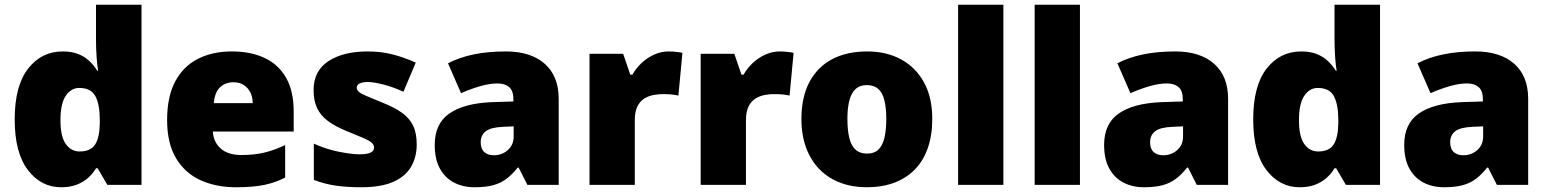

<svg xmlns="http://www.w3.org/2000/svg" viewBox="-20 -780 6531 810"><path d="M238 10Q153 10 97.5 -63Q42 -136 42 -276Q42 -418 98.5 -490.5Q155 -563 245 -563Q282 -563 309 -552.5Q336 -542 356 -523.5Q376 -505 390 -482H394Q390 -503 387.5 -540Q385 -577 385 -612V-760H577V0H433L392 -70H385Q372 -48 352 -30Q332 -12 304 -1Q276 10 238 10ZM316 -141Q362 -141 381 -170Q400 -199 401 -259V-274Q401 -339 382.5 -374Q364 -409 314 -409Q280 -409 257.5 -376Q235 -343 235 -273Q235 -204 257.5 -172.5Q280 -141 316 -141Z M958 -563Q1039 -563 1097.5 -535Q1156 -507 1187.5 -451Q1219 -395 1219 -310V-225H878Q880 -182 910.5 -154Q941 -126 999 -126Q1051 -126 1094 -136Q1137 -146 1183 -168V-31Q1143 -10 1095.5 0Q1048 10 976 10Q892 10 826.5 -19.5Q761 -49 723 -112Q685 -175 685 -273Q685 -373 719.5 -437Q754 -501 815.5 -532Q877 -563 958 -563ZM965 -433Q931 -433 908.5 -412Q886 -391 882 -345H1046Q1046 -370 1036.5 -389.5Q1027 -409 1009 -421Q991 -433 965 -433Z M1738 -170Q1738 -118 1714.5 -77Q1691 -36 1639.5 -13Q1588 10 1504 10Q1445 10 1398.5 3.5Q1352 -3 1304 -21V-174Q1357 -150 1411 -139.5Q1465 -129 1496 -129Q1528 -129 1543 -136Q1558 -143 1558 -157Q1558 -169 1548 -178Q1538 -187 1512.5 -198Q1487 -209 1440 -228Q1394 -247 1363.5 -269.5Q1333 -292 1318 -323.5Q1303 -355 1303 -400Q1303 -481 1365.5 -522Q1428 -563 1531 -563Q1586 -563 1634 -551Q1682 -539 1734 -516L1682 -393Q1641 -412 1599 -423Q1557 -434 1532 -434Q1510 -434 1497.5 -428Q1485 -422 1485 -411Q1485 -401 1493.5 -393Q1502 -385 1526 -375Q1550 -365 1596 -346Q1644 -327 1675.5 -304.5Q1707 -282 1722.5 -250.5Q1738 -219 1738 -170Z M2114 -563Q2219 -563 2278 -511Q2337 -459 2337 -363V0H2205L2168 -73H2164Q2141 -44 2116.5 -25.5Q2092 -7 2060 1.5Q2028 10 1982 10Q1934 10 1896 -9.5Q1858 -29 1836 -68.5Q1814 -108 1814 -169Q1814 -258 1875.5 -301Q1937 -344 2054 -349L2146 -352V-360Q2146 -397 2128 -412.5Q2110 -428 2079 -428Q2046 -428 2006 -416.5Q1966 -405 1925 -387L1870 -513Q1918 -538 1978.5 -550.5Q2039 -563 2114 -563ZM2103 -245Q2051 -243 2029.5 -226.5Q2008 -210 2008 -180Q2008 -152 2023 -138.5Q2038 -125 2063 -125Q2098 -125 2122.5 -147Q2147 -169 2147 -204V-247Z M2801 -563Q2817 -563 2834 -561Q2851 -559 2859 -557L2842 -377Q2832 -379 2817.5 -381Q2803 -383 2777 -383Q2759 -383 2738.5 -379.5Q2718 -376 2699.5 -365Q2681 -354 2669.5 -332Q2658 -310 2658 -272V0H2467V-553H2609L2639 -465H2648Q2663 -492 2687 -514.5Q2711 -537 2740.5 -550Q2770 -563 2801 -563Z M3270 -563Q3286 -563 3303 -561Q3320 -559 3328 -557L3311 -377Q3301 -379 3286.5 -381Q3272 -383 3246 -383Q3228 -383 3207.5 -379.5Q3187 -376 3168.5 -365Q3150 -354 3138.5 -332Q3127 -310 3127 -272V0H2936V-553H3078L3108 -465H3117Q3132 -492 3156 -514.5Q3180 -537 3209.5 -550Q3239 -563 3270 -563Z M3913 -278Q3913 -209 3894 -155Q3875 -101 3839 -64.5Q3803 -28 3752 -9Q3701 10 3636 10Q3576 10 3525.5 -9Q3475 -28 3438.5 -64.5Q3402 -101 3381.5 -155Q3361 -209 3361 -278Q3361 -370 3394.5 -433.5Q3428 -497 3490 -530Q3552 -563 3639 -563Q3719 -563 3780.5 -530Q3842 -497 3877.5 -433.5Q3913 -370 3913 -278ZM3555 -278Q3555 -231 3563 -198Q3571 -165 3589.5 -148.5Q3608 -132 3638 -132Q3668 -132 3685.5 -148.5Q3703 -165 3711 -198Q3719 -231 3719 -278Q3719 -325 3711 -357Q3703 -389 3685 -405Q3667 -421 3637 -421Q3594 -421 3574.5 -385Q3555 -349 3555 -278Z M4213 0H4022V-760H4213Z M4536 0H4345V-760H4536Z M4938 -563Q5043 -563 5102 -511Q5161 -459 5161 -363V0H5029L4992 -73H4988Q4965 -44 4940.5 -25.5Q4916 -7 4884 1.5Q4852 10 4806 10Q4758 10 4720 -9.5Q4682 -29 4660 -68.5Q4638 -108 4638 -169Q4638 -258 4699.5 -301Q4761 -344 4878 -349L4970 -352V-360Q4970 -397 4952 -412.5Q4934 -428 4903 -428Q4870 -428 4830 -416.5Q4790 -405 4749 -387L4694 -513Q4742 -538 4802.5 -550.5Q4863 -563 4938 -563ZM4927 -245Q4875 -243 4853.5 -226.5Q4832 -210 4832 -180Q4832 -152 4847 -138.5Q4862 -125 4887 -125Q4922 -125 4946.5 -147Q4971 -169 4971 -204V-247Z M5463 10Q5378 10 5322.5 -63Q5267 -136 5267 -276Q5267 -418 5323.5 -490.5Q5380 -563 5470 -563Q5507 -563 5534 -552.5Q5561 -542 5581 -523.5Q5601 -505 5615 -482H5619Q5615 -503 5612.5 -540Q5610 -577 5610 -612V-760H5802V0H5658L5617 -70H5610Q5597 -48 5577 -30Q5557 -12 5529 -1Q5501 10 5463 10ZM5541 -141Q5587 -141 5606 -170Q5625 -199 5626 -259V-274Q5626 -339 5607.5 -374Q5589 -409 5539 -409Q5505 -409 5482.5 -376Q5460 -343 5460 -273Q5460 -204 5482.5 -172.5Q5505 -141 5541 -141Z M6204 -563Q6309 -563 6368 -511Q6427 -459 6427 -363V0H6295L6258 -73H6254Q6231 -44 6206.5 -25.5Q6182 -7 6150 1.5Q6118 10 6072 10Q6024 10 5986 -9.5Q5948 -29 5926 -68.5Q5904 -108 5904 -169Q5904 -258 5965.5 -301Q6027 -344 6144 -349L6236 -352V-360Q6236 -397 6218 -412.5Q6200 -428 6169 -428Q6136 -428 6096 -416.5Q6056 -405 6015 -387L5960 -513Q6008 -538 6068.5 -550.5Q6129 -563 6204 -563ZM6193 -245Q6141 -243 6119.5 -226.5Q6098 -210 6098 -180Q6098 -152 6113 -138.5Q6128 -125 6153 -125Q6188 -125 6212.5 -147Q6237 -169 6237 -204V-247Z"/></svg>

Font: Noto Sans Devanagari Black
Style: Regular
Weight: 900
Version: Version 2.003